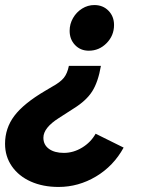

<svg xmlns="http://www.w3.org/2000/svg" viewBox="-36 -522 582 761"><path d="M338 -502Q372 -502 394 -479.5Q416 -457 416 -423Q416 -381 386.5 -351Q357 -321 316 -321Q283 -321 261.5 -343.5Q240 -366 240 -400Q240 -427 253.5 -450.5Q267 -474 289.5 -488Q312 -502 338 -502ZM364 -261Q353 -197 329.5 -160Q306 -123 256 -92L197 -54Q167 -35 151.5 -15.5Q136 4 136 24Q136 52 158 68Q180 84 217 84Q255 84 289.5 63Q324 42 343 8L454 63Q414 136 344.5 177.5Q275 219 196 219Q134 219 86 197.5Q38 176 11 137Q-16 98 -16 48Q-16 -14 21 -63Q58 -112 143 -162L170 -178Q203 -196 217 -213.5Q231 -231 237 -261Z"/></svg>

Font: Red Hat Text VF
Style: Italic
Weight: 300
Italic angle: -12°
Designer: Pentagram, MCKL
Foundry: Pentagram, MCKL
Version: Version 1.023